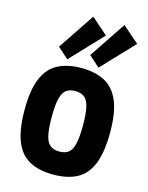

<svg xmlns="http://www.w3.org/2000/svg" viewBox="-138 -1033 873 1129"><g transform="rotate(15 298.0 -469.0)"><path d="M297.9 9.8Q212.4 9.8 154.3 -20.8Q96.2 -51.3 66.9 -122.8Q37.6 -194.3 37.6 -316.4Q37.6 -438.5 68.1 -508.8Q98.6 -579.1 157 -608.9Q215.3 -638.7 297.9 -638.7Q380.9 -638.7 439 -608.9Q497.1 -579.1 527.6 -508.8Q558.1 -438.5 558.1 -316.4Q558.1 -194.3 528.8 -122.8Q499.5 -51.3 441.7 -20.8Q383.8 9.8 297.9 9.8ZM297.9 -130.4Q333 -130.4 353.8 -146.7Q374.5 -163.1 383.8 -203.1Q393.1 -243.2 393.1 -314.9Q393.1 -387.2 383.5 -427Q374 -466.8 353 -482.7Q332 -498.5 297.9 -498.5Q263.7 -498.5 242.7 -482.7Q221.7 -466.8 212.2 -427Q202.6 -387.2 202.6 -314.9Q202.6 -243.2 211.9 -203.1Q221.2 -163.1 242.2 -146.7Q263.2 -130.4 297.9 -130.4ZM393.1 -666.5 327.1 -725.6 476.1 -948.2 576.7 -860.4ZM203.1 -666.5 137.2 -725.6 286.1 -948.2 386.7 -860.4Z"/></g></svg>

Font: Anaheim ExtraBold
Style: Regular
Weight: 800
Version: Version 2.001